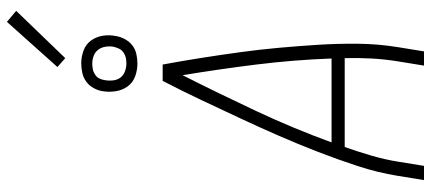

<svg xmlns="http://www.w3.org/2000/svg" viewBox="-356 -856 1213 540"><g transform="rotate(-90 250.0 -586.5)"><path d="M13 0 25 -74Q34 -130 52.5 -186.5Q71 -243 92.5 -298.5Q114 -354 138 -409Q162 -464 187.5 -518.5Q213 -573 238.5 -627Q264 -681 292 -735H338Q348 -681 356.5 -627Q365 -573 372.5 -518.5Q380 -464 385 -409Q390 -354 393.5 -298.5Q397 -243 396.5 -186.5Q396 -130 387 -74L375 0H335L347 -74Q353 -111 355 -148.5Q357 -186 356 -223H106Q93 -186 82 -148.5Q71 -111 65 -74L53 0ZM355 -260Q351 -367 338 -471.5Q325 -576 308 -679Q256 -576 207 -471.5Q158 -367 119 -260ZM341 -806Q322 -806 304.5 -812.5Q287 -819 276.5 -833.5Q266 -848 263 -866.5Q260 -885 263 -904Q265 -917 272 -929.5Q279 -942 290 -950Q301 -958 314.5 -961Q328 -964 341 -964Q360 -964 377.5 -957.5Q395 -951 405.5 -936.5Q416 -922 419 -903.5Q422 -885 418 -866Q416 -853 409 -840.5Q402 -828 391.5 -820Q381 -812 367.5 -809Q354 -806 341 -806ZM341 -837Q349 -837 356.5 -838.5Q364 -840 371.5 -845Q379 -850 382.5 -857.5Q386 -865 388 -873Q390 -885 388 -896.5Q386 -908 379.5 -916.5Q373 -925 362.5 -929Q352 -933 341 -933Q333 -933 325 -931.5Q317 -930 309.5 -925Q302 -920 298.5 -912.5Q295 -905 294 -897Q292 -885 293.5 -873.5Q295 -862 301.5 -853.5Q308 -845 319 -841Q330 -837 341 -837ZM356 -1009 331 -1031 458 -1173 489 -1147Z"/></g></svg>

Font: Iosevka Term Curly XLt Obl
Style: Regular
Weight: 200
Italic angle: -9°
Designer: Belleve Invis
Foundry: Belleve Invis
Version: Version 32.3.0